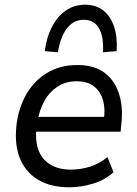

<svg xmlns="http://www.w3.org/2000/svg" viewBox="-20 -786 580 815"><path d="M274 9Q199 9 147 -20Q95 -49 69.5 -102.5Q44 -156 48 -230Q52 -309 84.5 -372.5Q117 -436 174 -473Q231 -510 308 -510Q382 -510 426 -475.5Q470 -441 487 -382Q504 -323 494 -251L492 -227H117L126 -290H440L420 -273Q428 -322 417.5 -359.5Q407 -397 379.5 -419Q352 -441 305 -441Q258 -441 223.5 -418Q189 -395 168.5 -357.5Q148 -320 140 -276L136 -252Q128 -195 142 -153Q156 -111 192 -88.5Q228 -66 280 -66Q322 -66 362 -78.5Q402 -91 436 -119L462 -55Q426 -22 375 -6.5Q324 9 274 9ZM226 -564 170 -569Q178 -630 201.5 -674Q225 -718 260.5 -742Q296 -766 341 -766Q387 -766 418 -742Q449 -718 464 -673.5Q479 -629 475 -569L417 -564Q421 -629 400.5 -665.5Q380 -702 336 -702Q292 -702 264 -665.5Q236 -629 226 -564Z"/></svg>

Font: Nunitoga
Style: Medium Italic
Weight: 500
Italic angle: -9°
Designer: Vernon Adams
Foundry: Vernon Adams
Version: Version 1.0